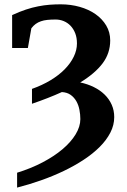

<svg xmlns="http://www.w3.org/2000/svg" viewBox="-20 -707 588 888"><path d="M489.7 -520Q489.7 -460.9 454.6 -414.1Q419.4 -367.2 351.1 -325.7Q385.3 -318.4 414.1 -304.2Q442.9 -290 463.9 -269.5Q484.9 -249 496.6 -222.7Q508.3 -196.3 508.3 -165.5Q508.3 -128.4 490.5 -93.8Q472.7 -59.1 441.2 -27.6Q409.7 3.9 366.9 32Q324.2 60.1 274.2 84Q224.1 107.9 169.2 127.2Q114.3 146.5 59.1 160.6V91.8Q122.6 72.3 176.3 44.2Q230 16.1 269 -16.8Q308.1 -49.8 329.8 -85.7Q351.6 -121.6 351.6 -156.2Q351.6 -177.2 347.4 -199Q343.3 -220.7 333.3 -238.5Q323.2 -256.3 306.9 -268.1Q290.5 -279.8 266.1 -281.2Q203.6 -252.9 127.9 -227.1V-295.9Q174.8 -312.5 213.4 -335.7Q252 -358.9 279.1 -386.5Q306.2 -414.1 321 -444.6Q335.9 -475.1 335.9 -505.9Q335.9 -532.7 327.9 -553.2Q319.8 -573.7 306.2 -587.9Q292.5 -602.1 274.7 -609.4Q256.8 -616.7 237.3 -616.7Q215.8 -616.7 199.2 -615Q182.6 -613.3 169.2 -608.6Q155.8 -604 145 -596.2Q134.3 -588.4 125 -576.2L108.9 -484.9H36.1V-637.2Q69.8 -652.8 99.4 -662.6Q128.9 -672.4 156.5 -677.7Q184.1 -683.1 209.7 -685.1Q235.4 -687 261.2 -687Q307.1 -687 348.6 -675.3Q390.1 -663.6 421.4 -641.8Q452.6 -620.1 471.2 -589.1Q489.7 -558.1 489.7 -520Z"/></svg>

Font: Charis SIL
Style: Bold
Weight: 700
Foundry: SIL International
Version: Version 4.112